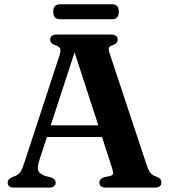

<svg xmlns="http://www.w3.org/2000/svg" viewBox="-20 -858 780 878"><path d="M234.5 -23.5Q234.5 0 203.5 0H46.5Q15 0 15 -23.5Q15 -38 35 -47.5L51.5 -54Q66.5 -61.5 74.2 -73.2Q82 -85 92 -116L251.5 -603Q258.5 -625 255.5 -634.8Q252.5 -644.5 235 -650.5Q209.5 -658.5 209.5 -677Q209.5 -700 241 -700H487Q518 -700 518 -677Q518 -658.5 494 -651Q480.5 -646.5 478 -639Q475.5 -631.5 481 -615L650 -105.5Q658 -80.5 667 -68.5Q676 -56.5 693 -51Q707.5 -45.5 712.8 -39.2Q718 -33 718 -23.5Q718 0 686.5 0H466Q434.5 0 434.5 -23.5Q434.5 -40 456.5 -47.5L485 -53.5Q498 -58 497.5 -66.8Q497 -75.5 490.5 -95.5L446.5 -231.5H194.5L159.5 -124Q149.5 -92.5 154.5 -78.2Q159.5 -64 186 -53.5L213 -47Q234.5 -39 234.5 -23.5ZM212 -285H429.5L321 -618.5ZM223.5 -804Q223.5 -838.5 254.5 -838.5H492Q523.5 -838.5 523.5 -804.5Q523.5 -770 492 -770H254.5Q223.5 -770 223.5 -804Z"/></svg>

Font: Fraunces 9pt S000 SemiBold
Style: Regular
Weight: 600
Version: Version 1.000; ttfautohint (v1.8.3)